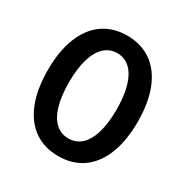

<svg xmlns="http://www.w3.org/2000/svg" viewBox="-166 -855 972 1004"><g transform="rotate(30 319.5 -353.5)"><path d="M47.9 -353.5Q47.9 -467.8 80.3 -549.6Q112.8 -631.3 173.8 -674.1Q234.9 -716.8 319.3 -716.8Q403.3 -716.8 464.6 -674.1Q525.9 -631.3 558.3 -549.6Q590.8 -467.8 590.8 -353.5Q590.8 -238.8 558.3 -157.2Q525.9 -75.7 465.1 -33Q404.3 9.8 319.3 9.8Q234.4 9.8 173.6 -33Q112.8 -75.7 80.3 -157.2Q47.9 -238.8 47.9 -353.5ZM462.9 -353.5Q462.9 -436.5 445.6 -494.4Q428.2 -552.2 396 -581.8Q363.8 -611.3 319.3 -611.3Q274.9 -611.3 242.7 -581.8Q210.4 -552.2 193.1 -494.4Q175.8 -436.5 175.8 -353.5Q175.8 -269.5 193.1 -212.2Q210.4 -154.8 242.4 -125.7Q274.4 -96.7 319.3 -96.7Q364.3 -96.7 396.2 -125.7Q428.2 -154.8 445.6 -212.2Q462.9 -269.5 462.9 -353.5Z"/></g></svg>

Font: WEMIX Pretendard SemiBold
Style: Regular
Weight: 600
Designer: Base glyphs from Inter by Rasmus Andersson; Hangeul glyphs from Noto Sans CJK(Source Han Sans) by Jang Soo-young and Kan
Foundry: Kil Hyung-jin
Version: Version 1.000